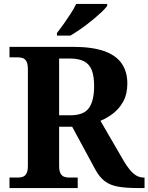

<svg xmlns="http://www.w3.org/2000/svg" viewBox="-20 -951 751 971"><path d="M28 0V-53H70Q84 -53 95.5 -57Q107 -61 114 -74Q121 -87 121 -113V-600Q121 -627 114 -640Q107 -653 95.5 -657Q84 -661 70 -661H28V-714H350Q445 -714 505.5 -693Q566 -672 595 -630.5Q624 -589 624 -529Q624 -476 604 -439Q584 -402 553 -378Q522 -354 488 -340L607 -135Q633 -92 656 -72.5Q679 -53 707 -53H711V0H678Q618 0 578 -7Q538 -14 511.5 -33.5Q485 -53 464 -90L345 -310H279V-113Q279 -87 286 -74Q293 -61 305 -57Q317 -53 330 -53H373V0ZM335 -368Q404 -368 430 -405Q456 -442 456 -515Q456 -566 444 -596.5Q432 -627 405 -641Q378 -655 333 -655H279V-368ZM268 -784Q283 -803 301.5 -829Q320 -855 337.5 -882Q355 -909 365 -931H522V-921Q513 -908 491.5 -888Q470 -868 443 -846Q416 -824 388 -804.5Q360 -785 336 -771H268Z"/></svg>

Font: Noto Serif Tamil
Style: Bold
Weight: 700
Designer: Indian Type Foundry, Tom Grace, and the Monotype Design Team
Foundry: Monotype Imaging Inc.
Version: Version 2.003